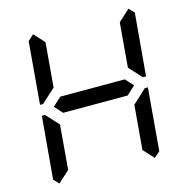

<svg xmlns="http://www.w3.org/2000/svg" viewBox="-121 -1041 1057 1081"><g transform="rotate(-15 408.0 -500.0)"><path d="M93 -75 64 -105 96 -469H114L126 -456L182 -395L160 -136ZM134 -544 120 -531H102L133 -894L167 -925L223 -864L201 -605ZM600 -546 642 -500 592 -454H216L174 -500L224 -546ZM723 -925 752 -895 720 -531H702L690 -544L634 -605L656 -864ZM682 -456 696 -469H714L683 -105L649 -75L593 -136L615 -394Z"/></g></svg>

Font: DSEG7 Classic Mini
Style: Italic
Weight: 400
Italic angle: -5°
Designer: Keshikan(Twitter:@keshinomi_88pro)
Version: Version 0.46